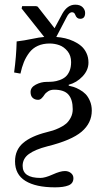

<svg xmlns="http://www.w3.org/2000/svg" viewBox="-20 -598 446 816"><path d="M40 -290Q49.3 -358.4 50.8 -421.9Q83.5 -425.8 115.5 -432.6Q147.5 -439.5 168 -440.9L71.8 -562L74.2 -571.8H133.8L140.1 -569.8L211.9 -478L245.1 -540Q266.6 -578.1 299.8 -578.1Q320.3 -578.1 331.1 -567.4Q341.8 -556.6 341.8 -543Q341.8 -518.1 320.8 -518.1Q305.7 -518.1 299.8 -535.2Q295.9 -545.9 286.1 -545.9Q273.4 -545.9 263.2 -524.9L219.2 -440.9Q238.8 -439.5 256.8 -435.3Q274.9 -431.2 293.2 -422.6Q311.5 -414.1 325.2 -402.3Q338.9 -390.6 347.4 -372.6Q356 -354.5 356 -332Q356 -299.8 330.8 -273.2Q305.7 -246.6 272 -237.8V-233.9Q282.2 -231.9 293 -228.5Q303.7 -225.1 318.4 -217Q333 -209 343.8 -198Q354.5 -187 362.3 -168.7Q370.1 -150.4 370.1 -127.9Q370.1 -75.2 326.9 -38.3Q283.7 -1.5 181.2 23.9Q129.9 37.1 103 56.4Q76.2 75.7 76.2 106.9Q76.2 158.2 151.9 158.2Q171.4 158.2 203.9 143.6Q236.3 128.9 255.9 128.9Q271 128.9 281.5 137.5Q292 146 292 159.2Q292 181.6 271.2 189.9Q250.5 198.2 213.9 198.2Q132.3 198.2 88.1 170.9Q43.9 143.6 43.9 87.9Q43.9 39.1 78.1 9.8Q112.3 -19.5 178.2 -36.1Q193.8 -40 205.1 -43.5Q216.3 -46.9 233.6 -55.2Q251 -63.5 261.7 -73Q272.5 -82.5 280.8 -98.4Q289.1 -114.3 289.1 -133.8Q289.1 -174.8 271 -195.8Q252.9 -216.8 210 -216.8Q195.3 -216.8 184.6 -210Q173.8 -203.1 168.9 -195.3Q164.1 -187.5 157.2 -180.7Q150.4 -173.8 142.1 -173.8Q127.9 -173.8 118.9 -182.1Q109.9 -190.4 109.9 -207Q109.9 -226.6 132.1 -238.3Q154.3 -250 178.2 -250Q193.4 -250 205.8 -251.2Q218.3 -252.4 233.2 -257.6Q248 -262.7 258.3 -271.5Q268.6 -280.3 275.4 -296.1Q282.2 -312 282.2 -334Q282.2 -361.8 267.1 -380.4Q252 -398.9 232.2 -406Q212.4 -413.1 190.9 -413.1Q162.6 -413.1 140.6 -403.1Q118.7 -393.1 104.5 -374.3Q90.3 -355.5 81.5 -334Q72.8 -312.5 66.9 -285.2Z"/></svg>

Font: Common Serif
Style: Bold
Weight: 700
Designer: Philipp H. Poll, Khaled Hosny
Foundry: Stefan Peev, Context Ltd.
Version: Version 1.026